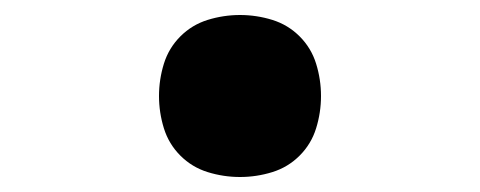

<svg xmlns="http://www.w3.org/2000/svg" viewBox="-20 -228 640 256"><path d="M300 8Q278 8 257 1.5Q236 -5 220.5 -20.5Q205 -36 198.5 -57Q192 -78 192 -100Q192 -122 198.5 -143Q205 -164 220.5 -179.5Q236 -195 257 -201.5Q278 -208 300 -208Q322 -208 343 -201.5Q364 -195 379.5 -179.5Q395 -164 401.5 -143Q408 -122 408 -100Q408 -78 401.5 -57Q395 -36 379.5 -20.5Q364 -5 343 1.5Q322 8 300 8Z"/></svg>

Font: Iosevka Custom Heavy Extended
Style: Regular
Weight: 900
Width: 7
Monospace: yes
Designer: Belleve Invis
Foundry: Belleve Invis
Version: Version 11.2.4; ttfautohint (v1.8.4)